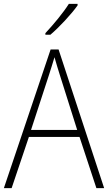

<svg xmlns="http://www.w3.org/2000/svg" viewBox="-20 -970 557 990"><path d="M380 -942V-950H335C306 -904 256 -844 214 -799V-791H240C287 -831 348 -897 380 -942ZM477 0H517L282 -715H241L0 0H40L129 -264H390ZM288 -585 378 -300H140L233 -585C242 -614 252 -644 261 -675C270 -642 280 -611 288 -585Z"/></svg>

Font: Noto Sans Thai Looped SemiCondensed ExtraLight
Style: Regular
Weight: 200
Width: 4
Designer: Sasikarn Vongin, Ben Mitchell
Foundry: The Fontpad Ltd
Version: Version 1.001